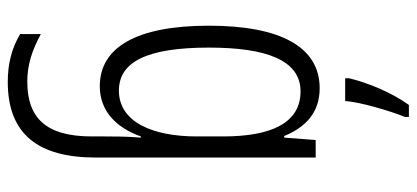

<svg xmlns="http://www.w3.org/2000/svg" viewBox="-302 -504 1047 482"><g transform="rotate(90 221.0 -262.5)"><path d="M273 -756V-766H243C213 -725 187 -663 176 -616V-606H233C236 -645 258 -719 273 -756ZM201 -542C97 -542 44 -443 44 -264C44 -81 99 10 196 10C258 10 300 -31 322 -93H325C322 -57 322 -28 322 -2V30C322 146 275 192 184 192C142 192 106 180 65 158V210C101 231 139 241 185 241C317 241 375 164 375 20V-532H331L325 -453H321C299 -506 263 -542 201 -542ZM209 -494C289 -494 322 -419 322 -300V-233C322 -125 287 -38 207 -38C135 -38 99 -108 99 -264C99 -407 130 -494 209 -494Z"/></g></svg>

Font: Noto Sans Khmer UI ExtraCondensed Light
Style: Regular
Weight: 300
Width: 2
Designer: Danh Hong and the Monotype Design Team
Foundry: Monotype Imaging Inc.
Version: Version 2.002